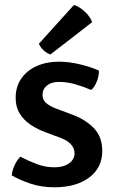

<svg xmlns="http://www.w3.org/2000/svg" viewBox="-20 -764 478 797"><path d="M29 -36Q30 -55 40.5 -77.8Q51 -100.5 64.5 -113.5Q96.5 -96.5 132.5 -83Q168.5 -69.5 205 -69.5Q244 -69.5 266.8 -86Q289.5 -102.5 289.5 -128Q289.5 -148 274.5 -164.8Q259.5 -181.5 229.5 -192.5L171.5 -214Q137 -226.5 108.2 -245.5Q79.5 -264.5 62.2 -292Q45 -319.5 45 -357.5Q45 -404 68.2 -437.8Q91.5 -471.5 132.2 -489.8Q173 -508 224.5 -508Q266 -508 312.8 -496.8Q359.5 -485.5 390.5 -471Q391.5 -450.5 382.2 -426.5Q373 -402.5 358.5 -390.5Q331.5 -402.5 296.2 -413.2Q261 -424 224 -424Q193.5 -424 175 -409Q156.5 -394 156.5 -369.5Q156.5 -350 171 -336.8Q185.5 -323.5 215 -312.5L276.5 -289.5Q333 -269.5 368.8 -233Q404.5 -196.5 404.5 -137.5Q404.5 -67.5 350 -27Q295.5 13.5 205.5 13.5Q152.5 13.5 107.2 -1.5Q62 -16.5 29 -36ZM287 -743.5Q310 -736 332 -715.8Q354 -695.5 362.5 -672L189.5 -538Q175 -542.5 161.2 -555Q147.5 -567.5 141.5 -582.5Z"/></svg>

Font: Signika Negative Medium
Style: Regular
Weight: 500
Designer: Anna Giedry
Foundry: Anna Giedry
Version: Version 2.001